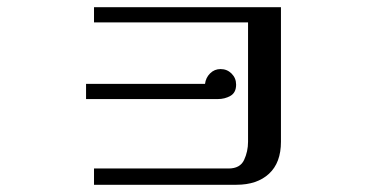

<svg xmlns="http://www.w3.org/2000/svg" viewBox="-20 -531 1040 531"><path d="M633 -297Q633 -275 617.5 -266Q602 -257 582 -257H218V-299H547Q549 -316 561 -328Q573 -340 590 -340Q608 -340 620.5 -327.5Q633 -315 633 -297ZM757 -139Q757 -81 724 -50.5Q691 -20 634 -20H240V-65H612Q644 -65 655 -88.5Q666 -112 666 -139V-469H240V-511H757Z"/></svg>

Font: Kaisei Opti Medium
Style: Regular
Weight: 500
Designer: Font-Kai, 金井和夫
Foundry: KAZUO KANAI
Version: Version 5.003